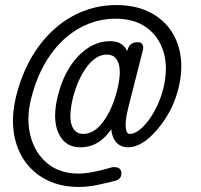

<svg xmlns="http://www.w3.org/2000/svg" viewBox="-20 -645 794 760"><path d="M297 -62Q237 -62 211.5 -118Q186 -174 209 -266Q225 -330 255.5 -378.5Q286 -427 327.5 -454.5Q369 -482 416 -482Q456 -482 475 -457Q494 -432 495 -386Q496 -340 480 -278Q464 -214 439.5 -165.5Q415 -117 380 -89.5Q345 -62 297 -62ZM310 -115Q353 -115 389 -164Q425 -213 444 -289Q461 -358 449.5 -393.5Q438 -429 403 -429Q360 -429 323.5 -380Q287 -331 268 -255Q252 -186 263.5 -150.5Q275 -115 310 -115ZM292 95Q221 95 166.5 68Q112 41 78 -7.5Q44 -56 34.5 -121.5Q25 -187 44 -265Q72 -376 130 -457Q188 -538 268 -581.5Q348 -625 441 -625Q511 -625 564.5 -600.5Q618 -576 651 -532Q684 -488 694 -428.5Q704 -369 687 -298Q672 -235 638.5 -181.5Q605 -128 565 -95Q525 -62 487 -62Q457 -62 439.5 -82.5Q422 -103 419.5 -141.5Q417 -180 430 -233L485 -448Q490 -464 499.5 -471Q509 -478 525 -478Q540 -478 544.5 -468Q549 -458 545 -444L488 -220Q480 -188 478 -164.5Q476 -141 480 -128Q484 -115 493 -115Q517 -115 544 -141Q571 -167 593.5 -209Q616 -251 627 -297Q646 -377 627.5 -439Q609 -501 560 -536Q511 -571 438 -571Q361 -571 294 -533.5Q227 -496 177.5 -425Q128 -354 103 -254Q83 -173 101 -105.5Q119 -38 168 2Q217 42 289 42Q320 42 355 34.5Q390 27 417 19Q428 15 442 17.5Q456 20 460 34Q462 45 457.5 55.5Q453 66 435 71Q408 78 368.5 86.5Q329 95 292 95Z"/></svg>

Font: Edu SA Beginner
Style: Regular
Weight: 400
Designer: Tina and Corey Anderson
Foundry: Google for Education
Version: Version 1.003